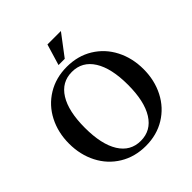

<svg xmlns="http://www.w3.org/2000/svg" viewBox="-233 -1022 1200 1200"><g transform="rotate(-45 366.5 -422.0)"><path d="M37 -330Q37 -428 78 -508Q119 -588 194.5 -634Q270 -680 367 -680Q464 -680 539 -634Q614 -588 655 -508Q696 -428 696 -330Q696 -232 655 -152Q614 -72 539 -26Q464 20 367 20Q270 20 194.5 -26Q119 -72 78 -152Q37 -232 37 -330ZM558 -330Q558 -476 508 -555.5Q458 -635 367 -635Q276 -635 226.5 -555.5Q177 -476 177 -330Q177 -184 226.5 -104.5Q276 -25 367 -25Q458 -25 508 -104.5Q558 -184 558 -330ZM338 -724 380 -864H499L393 -724Z"/></g></svg>

Font: Philosopher
Style: Bold
Weight: 700
Designer: Jovanny Lemonad
Foundry: Jovanny Lemonad
Version: Version 2.000